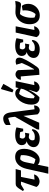

<svg xmlns="http://www.w3.org/2000/svg" viewBox="1460 -2299 1025 3993"><g transform="rotate(-90 1972.5 -302.5)"><path d="M24 -315 -4 -338Q28 -393 50 -423.5Q72 -454 88.5 -468Q105 -482 119.5 -485.5Q134 -489 150 -489H453L425 -379H290L234 -97Q261 -99 288 -101.5Q315 -104 342 -107Q328 -52 285 -22Q242 8 194 8Q161 8 130 -8Q99 -24 81 -57L192 -379H130Z M356 190 458 -264Q484 -377 548 -438.5Q612 -500 705 -500Q788 -500 831 -452Q874 -404 874 -312Q874 -248 855.5 -190Q837 -132 805 -87Q773 -42 731 -16Q689 10 643 10Q576 10 544 -31L498 190ZM696 -414Q685 -411 675 -406ZM594 -277 560 -109Q604 -86 657 -78Q687 -115 707.5 -165.5Q728 -216 737 -271Q746 -326 741 -380Q722 -388 701 -392Q680 -396 657 -395Q611 -362 594 -277Z M1089 11Q1006 11 957.5 -22.5Q909 -56 909 -114Q909 -166 944 -207Q979 -248 1032 -259Q994 -267 972 -295Q950 -323 950 -363Q950 -426 1007 -462.5Q1064 -499 1162 -499Q1203 -499 1245 -492.5Q1287 -486 1320 -472L1292 -333H1238L1222 -395Q1160 -408 1107 -404Q1087 -375 1087 -346Q1087 -322 1103.5 -305.5Q1120 -289 1144 -289L1208 -295L1192 -206L1116 -217Q1088 -213 1070.5 -193.5Q1053 -174 1050 -148.5Q1047 -123 1061 -100Q1088 -91 1127 -91Q1208 -91 1262 -152L1283 -144Q1278 -74 1224.5 -31.5Q1171 11 1089 11Z M1273 0 1281 -49 1540 -502 1536 -543Q1533 -575 1528 -599.5Q1523 -624 1516 -645Q1446 -625 1380 -598H1369V-691Q1396 -721 1432 -734.5Q1468 -748 1502 -748Q1612 -748 1632 -591L1696 -97Q1716 -99 1735.5 -101.5Q1755 -104 1776 -107Q1777 -53 1746.5 -21Q1716 11 1675 11Q1627 11 1591 -34L1559 -327L1417 0Z M1948 5Q1872 10 1832.5 -33.5Q1793 -77 1793 -165Q1793 -228 1812.5 -287.5Q1832 -347 1865.5 -394.5Q1899 -442 1941 -470Q1983 -498 2028 -498Q2105 -498 2137 -426L2152 -489H2282L2199 -100Q2222 -102 2241 -103.5Q2260 -105 2277 -106Q2266 -52 2227 -22Q2188 8 2145 8Q2116 8 2091 -7.5Q2066 -23 2052 -56L2101 -207L2095 -209Q2030 -76 1948 5ZM1926 -111Q1947 -99 1967 -93Q2047 -173 2113 -325L2126 -381Q2078 -407 2017 -418Q1985 -383 1963 -333Q1941 -283 1931 -225.5Q1921 -168 1926 -111ZM2099 -534 2048 -556 2113 -784 2127 -795 2225 -745Q2170 -637 2099 -534Z M2532 -108Q2613 -245 2659 -362L2623 -476Q2660 -490 2691 -490Q2730 -490 2750.5 -470.5Q2771 -451 2771 -416Q2771 -389 2758 -352Q2746 -323 2726 -284Q2706 -245 2681 -202.5Q2656 -160 2629 -119Q2602 -78 2576 -44Q2559 -22 2543.5 -12Q2528 -2 2499.5 1Q2471 4 2413 4L2379 -383Q2345 -380 2310 -380Q2312 -431 2347 -462Q2382 -493 2423 -493Q2449 -493 2471.5 -480.5Q2494 -468 2510 -442L2524 -108Z M2944 11Q2861 11 2812.5 -22.5Q2764 -56 2764 -114Q2764 -166 2799 -207Q2834 -248 2887 -259Q2849 -267 2827 -295Q2805 -323 2805 -363Q2805 -426 2862 -462.5Q2919 -499 3017 -499Q3058 -499 3100 -492.5Q3142 -486 3175 -472L3147 -333H3093L3077 -395Q3015 -408 2962 -404Q2942 -375 2942 -346Q2942 -322 2958.5 -305.5Q2975 -289 2999 -289L3063 -295L3047 -206L2971 -217Q2943 -213 2925.5 -193.5Q2908 -174 2905 -148.5Q2902 -123 2916 -100Q2943 -91 2982 -91Q3063 -91 3117 -152L3138 -144Q3133 -74 3079.5 -31.5Q3026 11 2944 11Z M3424 -106Q3413 -53 3373 -22.5Q3333 8 3291 8Q3262 8 3237 -7.5Q3212 -23 3197 -56L3292 -489H3422L3346 -99Q3386 -102 3424 -106Z M3646 12Q3562 12 3513.5 -43.5Q3465 -99 3465 -196Q3465 -282 3499 -350.5Q3533 -419 3590.5 -457.5Q3648 -496 3720 -494L3847 -489L3949 -498Q3941 -447 3930.5 -421.5Q3920 -396 3906 -387Q3892 -378 3875 -378Q3864 -378 3854 -379L3679 -400Q3658 -383 3641.5 -350Q3625 -317 3614 -274.5Q3603 -232 3600 -186Q3597 -140 3604 -98Q3633 -80 3677 -76Q3705 -105 3724 -149Q3743 -193 3750.5 -244.5Q3758 -296 3751 -345L3846 -361Q3889 -312 3889 -229Q3889 -161 3856.5 -106.5Q3824 -52 3769 -20Q3714 12 3646 12Z"/></g></svg>

Font: Piazzolla
Style: Bold Italic
Weight: 700
Italic angle: -11.3°
Designer: Juan Pablo del Peral
Foundry: Huerta Tipografica
Version: Version 1.330